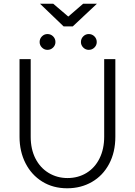

<svg xmlns="http://www.w3.org/2000/svg" viewBox="-20 -1002 725 1032"><path d="M85 -267V-684H145V-267Q145 -200 170.5 -150Q196 -100 241.5 -72.5Q287 -45 343 -45Q400 -45 445 -72.5Q490 -100 515 -150.5Q540 -201 540 -267V-684H600V-267Q600 -184 566.5 -121Q533 -58 474 -24Q415 10 341 10Q265 10 207 -26Q149 -62 117 -125Q85 -188 85 -267ZM193 -776Q193 -794 205.5 -806.5Q218 -819 235 -819Q253 -819 265.5 -806.5Q278 -794 278 -776Q278 -759 265.5 -746.5Q253 -734 235 -734Q218 -734 205.5 -746.5Q193 -759 193 -776ZM415 -776Q415 -794 427.5 -806.5Q440 -819 457 -819Q475 -819 487.5 -806.5Q500 -794 500 -776Q500 -759 487.5 -746.5Q475 -734 457 -734Q440 -734 427.5 -746.5Q415 -759 415 -776ZM266 -982 347 -913 427 -982H501L371 -860H322L195 -982Z"/></svg>

Font: Bellota Text
Style: Regular
Weight: 400
Designer: Kemie Guaida
Foundry: Kemie Guaida
Version: Version 4.001